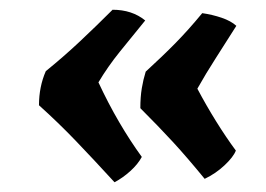

<svg xmlns="http://www.w3.org/2000/svg" viewBox="-20 -436 546 394"><path d="M211 -416Q251 -416 278 -394Q251 -361 226 -330Q201 -299 182 -267Q202 -224 224.5 -185.5Q247 -147 271 -114Q263 -99 247.5 -85Q232 -71 215 -62Q171 -110 135.5 -147Q100 -184 60 -220Q60 -258 74 -290Q111 -320 144.5 -351.5Q178 -383 211 -416ZM395 -409Q416 -406 435 -399.5Q454 -393 465 -383Q443 -348 423 -317Q403 -286 385 -254Q403 -220 423.5 -187Q444 -154 464 -127Q459 -114 441 -97Q423 -80 400 -69Q364 -113 335 -144.5Q306 -176 268 -214Q268 -237 271 -255Q274 -273 279 -289Q314 -321 340.5 -348Q367 -375 395 -409Z"/></svg>

Font: Vollkorn ExtraBold
Style: Regular
Weight: 800
Designer: Friedrich Althausen
Foundry: Friedrich Althausen
Version: Version 5.000; ttfautohint (v1.8.3)